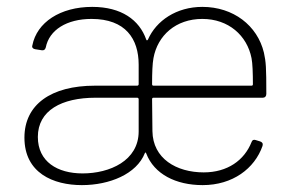

<svg xmlns="http://www.w3.org/2000/svg" viewBox="-20 -530 852 558"><path d="M218 8C298 8 377 -24 401 -85C402 -88 404 -87 405 -84C428 -24 491 8 569 8C656 8 720 -40 743 -106C745 -113 742 -117 736 -119L723 -123C717 -125 713 -123 711 -117C690 -64 641 -29 572 -29C493 -29 424 -69 423 -149C423 -182 422 -210 422 -242C422 -245 424 -246 426 -246H744C750 -246 754 -250 754 -257C754 -334 753 -350 747 -377C728 -456 658 -510 568 -510C493 -510 434 -470 410 -415C408 -412 406 -412 405 -415C385 -472 333 -510 248 -510C155 -510 87 -465 74 -398C72 -392 76 -388 82 -387L101 -384C107 -383 111 -385 113 -392C123 -443 174 -475 246 -475C345 -475 383 -417 383 -342V-285C383 -283 381 -281 379 -281H256C128 -281 51 -226 51 -130C51 -27 135 8 218 8ZM422 -285C422 -319 423 -345 426 -361C438 -427 491 -475 568 -475C644 -475 698 -427 711 -361C714 -346 715 -317 715 -285C715 -282 713 -281 711 -281H426C424 -281 422 -282 422 -285ZM220 -26C147 -26 90 -60 90 -132C90 -209 159 -246 258 -246H379C381 -246 383 -244 383 -242V-148C383 -63 299 -26 220 -26Z"/></svg>

Font: Barlow ExtraLight
Style: Regular
Weight: 275
Designer: Jeremy Tribby
Foundry: Tribby Type
Version: Version 1.422;hotconv 1.0.109;makeotfexe 2.5.65596